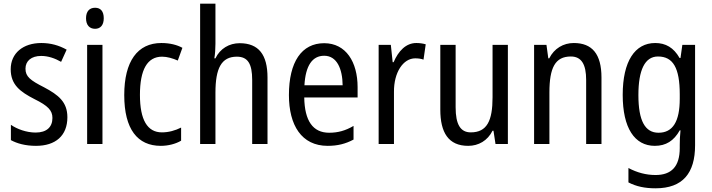

<svg xmlns="http://www.w3.org/2000/svg" viewBox="-20 -780 3855 1040"><path d="M345 -145C345 -228 296 -266 219 -307C144 -345 118 -365 118 -408C118 -450 150 -477 203 -477C241 -477 278 -464 311 -445L341 -511C300 -534 255 -547 204 -547C105 -547 38 -492 38 -405C38 -321 89 -283 167 -243C240 -207 264 -182 264 -141C264 -92 233 -62 173 -62C123 -62 72 -81 39 -104V-21C72 -3 117 10 175 10C281 10 345 -45 345 -145Z M495 -738C465 -738 446 -719 446 -681C446 -644 465 -624 495 -624C524 -624 542 -644 542 -681C542 -719 525 -738 495 -738ZM535 -537H452V0H535Z M851 10C890 10 931 0 961 -18V-89C929 -73 894 -63 857 -63C778 -63 738 -131 738 -266C738 -403 778 -473 858 -473C885 -473 916 -464 943 -452L968 -521C939 -537 900 -547 854 -547C725 -547 653 -448 653 -265C653 -80 725 10 851 10Z M1147 -543V-760H1064V0H1147V-278C1147 -410 1179 -473 1263 -473C1322 -473 1346 -435 1346 -347V0H1429V-360C1429 -484 1381 -546 1278 -546C1222 -546 1172 -517 1147 -464H1141C1145 -487 1147 -515 1147 -543Z M1736 -546C1614 -546 1545 -445 1545 -265C1545 -102 1613 10 1755 10C1809 10 1852 -1 1895 -24V-98C1851 -72 1810 -61 1763 -61C1675 -61 1630 -125 1628 -252H1917V-308C1917 -444 1854 -546 1736 -546ZM1736 -478C1805 -478 1835 -407 1836 -318H1629C1635 -425 1672 -478 1736 -478Z M2235 -547C2179 -547 2138 -504 2112 -443H2107L2097 -537H2031V0H2114V-282C2113 -388 2164 -464 2229 -464C2245 -464 2261 -462 2274 -457L2286 -540C2269 -545 2251 -547 2235 -547Z M2731 -537H2648V-253C2648 -126 2618 -63 2530 -63C2474 -63 2448 -106 2448 -199V-537H2365V-186C2365 -62 2409 10 2516 10C2572 10 2621 -18 2648 -72H2653L2664 0H2731Z M3088 -547C3032 -547 2982 -518 2955 -464H2950L2940 -537H2873V0H2956V-279C2956 -413 2987 -474 3072 -474C3130 -474 3155 -431 3155 -347V0H3238V-360C3238 -488 3187 -547 3088 -547Z M3529 -547C3419 -547 3353 -448 3353 -266C3353 -87 3417 10 3527 10C3587 10 3630 -17 3662 -74H3666C3663 -48 3662 -15 3662 5V22C3662 123 3616 168 3531 168C3480 168 3431 155 3384 130V208C3426 230 3473 240 3531 240C3679 240 3745 157 3745 7V-537H3676L3666 -466H3661C3629 -522 3586 -547 3529 -547ZM3544 -474C3626 -474 3662 -412 3662 -269V-245C3662 -121 3624 -61 3547 -61C3474 -61 3438 -126 3438 -265C3438 -401 3473 -474 3544 -474Z"/></svg>

Font: Noto Sans Kannada Condensed
Style: Regular
Weight: 400
Width: 3
Designer: Jelle Bosma - Monotype Design Team
Foundry: Monotype Imaging Inc.
Version: Version 2.005